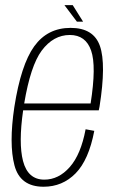

<svg xmlns="http://www.w3.org/2000/svg" viewBox="-20 -706 441 730"><path d="M145.5 4Q56.5 4 35 -77.2Q13.5 -158.5 34.5 -299Q59.5 -459.5 110 -529.8Q160.5 -600 248.5 -600Q336 -600 360 -531Q384 -462 358.5 -301Q357 -292 355.5 -286.5H68Q50 -161.5 67.5 -94Q86 -23 148.5 -23Q203 -23 245.2 -70.8Q287.5 -118.5 305.5 -214.5L338.5 -208.5Q317.5 -98 267.5 -47Q217.5 4 145.5 4ZM72 -312.5H324.5Q347 -455 326.5 -513.5Q306 -573 245.5 -573Q183 -573 138.5 -513.5Q96 -456 72 -312.5ZM272.5 -623.5 225 -686.5H256.5L296 -623.5Z"/></svg>

Font: Anybody ExtraLight
Style: Italic
Weight: 200
Italic angle: -10°
Designer: Tyler Finck
Foundry: Etcetera Type Company
Version: Version 1.010; ttfautohint (v1.8.3) -l 8 -r 50 -G 200 -x 14 